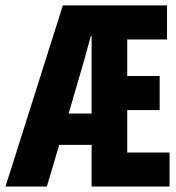

<svg xmlns="http://www.w3.org/2000/svg" viewBox="-23 -680 643 700"><path d="M-2.9 0 206.1 -660.2H585.9V-536.1H440.9V-402.8H559.1V-278.8H440.9V-124H595.2V0H311V-151.9H192.9L147.9 0ZM227.1 -266.1H311V-548.8H308.1Q293 -489.7 254.9 -360.8Z"/></svg>

Font: Office Code Pro Bold
Style: Regular
Weight: 700
Designer: Nathan Rutzky & Paul D. Hunt
Foundry: Adobe Systems Incorporated
Version: Version 1.004;PS 001.004;hotconv 1.0.70;makeotf.lib2.5.58329